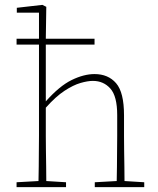

<svg xmlns="http://www.w3.org/2000/svg" viewBox="-20 -768 649 788"><path d="M48 0V-20L138 -25Q139 -51 139 -84.5Q139 -118 139.5 -151Q140 -184 140 -210V-585H48V-609H140V-716H49V-736L154 -748L170 -740L168 -609H368V-585H168V-352Q224 -415 274 -439.5Q324 -464 368 -464Q424 -464 456.5 -426.5Q489 -389 489 -295V-210Q489 -183 489.5 -149.5Q490 -116 490.5 -83.5Q491 -51 491 -25L572 -20V0H369V-20L459 -25Q460 -51 460 -83.5Q460 -116 460.5 -149.5Q461 -183 461 -210V-296Q461 -373 433 -404.5Q405 -436 361 -436Q340 -436 310.5 -427.5Q281 -419 245 -395.5Q209 -372 168 -326V-210Q168 -184 168.5 -150.5Q169 -117 169.5 -84Q170 -51 170 -25L251 -20V0Z"/></svg>

Font: Source Serif 4 ExtraLight
Style: Regular
Weight: 200
Designer: Frank Grießhammer
Foundry: Adobe
Version: Version 4.005;hotconv 1.1.0;makeotfexe 2.6.0